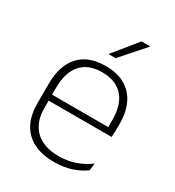

<svg xmlns="http://www.w3.org/2000/svg" viewBox="-168 -783 818 895"><g transform="rotate(30 241.5 -335.5)"><path d="M258 10Q160 10 107.5 -41.2Q55 -92.5 55 -187V-290.5Q55 -391.5 103.5 -445Q152 -498.5 245 -498.5Q307 -498.5 349.2 -474.2Q391.5 -450 413.2 -404.8Q435 -359.5 435 -295.5V-278Q435 -265.5 434.5 -252.8Q434 -240 432.5 -225.5H396Q396.5 -245.5 396.5 -263.2Q396.5 -281 396.5 -296Q396.5 -350.5 379.2 -388Q362 -425.5 328.2 -445.2Q294.5 -465 245 -465Q171 -465 132.5 -421Q94 -377 94 -293V-245V-239V-184.5Q94 -147 105 -117.5Q116 -88 137.2 -67.2Q158.5 -46.5 190 -35.5Q221.5 -24.5 263 -24.5Q310 -24.5 350.5 -38.5Q391 -52.5 426.5 -78.5L422 -40Q391.5 -17 349.8 -3.5Q308 10 258 10ZM422.5 -225.5H75V-257.5H422.5ZM228 -554 331 -681H377.5V-680L265.5 -553H228Z"/></g></svg>

Font: Anek Kannada ExtraLight
Style: Regular
Weight: 250
Version: Version 1.003